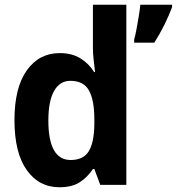

<svg xmlns="http://www.w3.org/2000/svg" viewBox="-20 -780 746 810"><path d="M231 10Q144 10 92.5 -63Q41 -136 41 -273Q41 -410 93 -483Q145 -556 232 -556Q283 -556 319 -534Q355 -512 377 -476H381Q379 -497 375.5 -524Q372 -551 372 -579V-760H513V0H403L378 -67H372Q349 -32 316 -11Q283 10 231 10ZM278 -105Q332 -105 354.5 -142Q377 -179 378 -255V-277Q378 -357 355.5 -398Q333 -439 277 -439Q232 -439 208 -396Q184 -353 184 -272Q184 -105 278 -105ZM706 -750Q693 -715 673.5 -675.5Q654 -636 631 -600H546V-613Q551 -631 556 -657.5Q561 -684 565.5 -712Q570 -740 572 -760H706Z"/></svg>

Font: Noto Sans Gujarati SemiCondensed
Style: Bold
Weight: 700
Width: 4
Designer: Jelle Bosma - Monotype Design Team, Universal Thirst
Foundry: Monotype Imaging Inc.
Version: Version 2.106; ttfautohint (v1.8.4.7-5d5b)